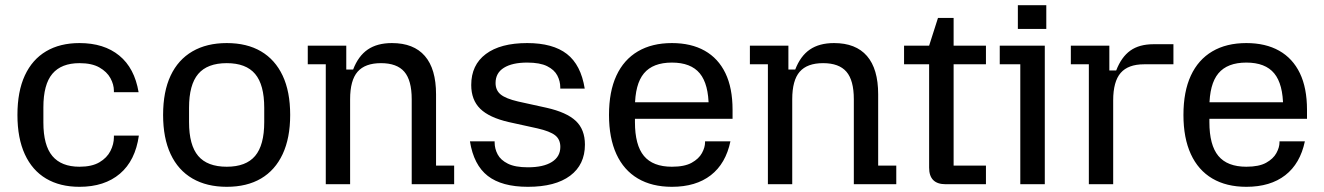

<svg xmlns="http://www.w3.org/2000/svg" viewBox="-20 -710 5103 740"><path d="M286.4 10Q211.2 10 157.7 -21.7Q104.2 -53.4 75.7 -115.4Q47.2 -177.4 47.2 -267Q47.2 -357.6 75.7 -419.1Q104.2 -480.6 157.7 -512.3Q211.2 -544 286.4 -544Q380.8 -544 439.7 -495.8Q498.6 -447.6 514.2 -354.6H419V-360.2Q419 -384.2 405.6 -408.8Q392.2 -433.4 363.1 -450Q334 -466.6 286.4 -466.6Q216.4 -466.6 181.8 -425.6Q147.2 -384.6 147.2 -296.2V-237.8Q147.2 -150 181.8 -108.7Q216.4 -67.4 286.4 -67.4Q334 -67.4 363.1 -84.5Q392.2 -101.6 405.6 -128Q419 -154.4 419 -181V-187.4H515.2Q501.6 -91 442.2 -40.5Q382.8 10 286.4 10Z M854 10Q776.8 10 721.7 -22Q666.6 -54 637.6 -116Q608.6 -178 608.6 -267Q608.6 -357 637.6 -418.5Q666.6 -480 721.7 -512Q776.8 -544 854 -544Q931.8 -544 986.1 -512Q1040.4 -480 1069.4 -418.5Q1098.4 -357 1098.4 -267Q1098.4 -178 1069.4 -116Q1040.4 -54 986.1 -22Q931.8 10 854 10ZM854 -67.4Q928.2 -67.4 963.3 -109Q998.4 -150.6 998.4 -239.4V-294.6Q998.4 -383.4 963.3 -425Q928.2 -466.6 854 -466.6Q779.2 -466.6 743.9 -425Q708.6 -383.4 708.6 -294.6V-239.4Q708.6 -150.6 743.9 -109Q779.2 -67.4 854 -67.4Z M1235.6 0V-462.2H1166.2V-534H1314.6V-442H1341Q1361 -494.2 1397.4 -519.1Q1433.8 -544 1490.6 -544Q1574.4 -544 1617.5 -494.2Q1660.6 -444.4 1660.6 -346.6V-71.8H1730.4V0H1566.8V-327.4Q1566.8 -400.4 1538.3 -433.5Q1509.8 -466.6 1448.4 -466.6Q1387 -466.6 1358.2 -433.5Q1329.4 -400.4 1329.4 -327.4V0Z M2014.6 10Q1914.2 10 1860 -32Q1805.8 -74 1791.2 -165.4H1886.4V-161Q1886.4 -137 1898 -115Q1909.6 -93 1937.6 -79.1Q1965.6 -65.2 2014.6 -65.2Q2074.2 -65.2 2106.9 -85.7Q2139.6 -106.2 2139.6 -143.8Q2139.6 -172.8 2119.6 -188.5Q2099.6 -204.2 2051.4 -215.2L1941.4 -239.4Q1865.4 -256.8 1830.8 -290.9Q1796.2 -325 1796.2 -382.4Q1796.2 -459.6 1852.5 -501.8Q1908.8 -544 2012 -544Q2110.8 -544 2164.9 -502Q2219 -460 2233.6 -368.6H2139.4V-373Q2139.4 -397 2128 -419Q2116.6 -441 2088.8 -454.9Q2061 -468.8 2012 -468.8Q1954.4 -468.8 1922.2 -448.8Q1890 -428.8 1890 -390.2Q1890 -361.8 1909.8 -345.8Q1929.6 -329.8 1976.8 -318.8L2086.8 -294.6Q2163.8 -277.2 2199.1 -244.1Q2234.4 -211 2234.4 -152.6Q2234.4 -75.4 2177.4 -32.7Q2120.4 10 2014.6 10Z M2569.6 10Q2492.8 10 2438.5 -22Q2384.2 -54 2355.7 -116Q2327.2 -178 2327.2 -267Q2327.2 -357 2355.7 -418.5Q2384.2 -480 2438.5 -512Q2492.8 -544 2569.6 -544Q2643.8 -544 2696.1 -514.5Q2748.4 -485 2775.9 -428Q2803.4 -371 2803.4 -287V-252.2H2390.6V-315.8H2766.2L2711.4 -273.2V-296.4Q2711.4 -385.6 2677.1 -427.2Q2642.8 -468.8 2569.6 -468.8Q2496.4 -468.8 2461.8 -427.2Q2427.2 -385.6 2427.2 -296.4V-239.4Q2427.2 -150.6 2461.8 -109Q2496.4 -67.4 2569.6 -67.4Q2618.4 -67.4 2645.9 -82.7Q2673.4 -98 2685.4 -120Q2697.4 -142 2697.4 -161.4V-165.4H2795.2Q2777.2 -79.4 2719.6 -34.7Q2662 10 2569.6 10Z M2939.6 0V-462.2H2870.2V-534H3018.6V-442H3045Q3065 -494.2 3101.4 -519.1Q3137.8 -544 3194.6 -544Q3278.4 -544 3321.5 -494.2Q3364.6 -444.4 3364.6 -346.6V-71.8H3434.4V0H3270.8V-327.4Q3270.8 -400.4 3242.3 -433.5Q3213.8 -466.6 3152.4 -466.6Q3091 -466.6 3062.2 -433.5Q3033.4 -400.4 3033.4 -327.4V0Z M3624.4 0Q3561 0 3561 -63.8V-534L3595.2 -641H3655.4V-71.8H3780V0ZM3464.4 -462.2V-534H3780V-462.2Z M3912.4 0V-462.2H3833.2V-534H4006.8V0ZM3903 -598.6V-690H4012.6V-598.6Z M4176.6 0V-462.2H4107.2V-534H4255.6V-438.4H4282Q4302 -490.2 4336.4 -514.9Q4370.8 -539.6 4426.4 -539.6H4502.6V-462.2H4389.4Q4328 -462.2 4299.2 -428.9Q4270.4 -395.6 4270.4 -323V0Z M4783.6 10Q4706.8 10 4652.5 -22Q4598.2 -54 4569.7 -116Q4541.2 -178 4541.2 -267Q4541.2 -357 4569.7 -418.5Q4598.2 -480 4652.5 -512Q4706.8 -544 4783.6 -544Q4857.8 -544 4910.1 -514.5Q4962.4 -485 4989.9 -428Q5017.4 -371 5017.4 -287V-252.2H4604.6V-315.8H4980.2L4925.4 -273.2V-296.4Q4925.4 -385.6 4891.1 -427.2Q4856.8 -468.8 4783.6 -468.8Q4710.4 -468.8 4675.8 -427.2Q4641.2 -385.6 4641.2 -296.4V-239.4Q4641.2 -150.6 4675.8 -109Q4710.4 -67.4 4783.6 -67.4Q4832.4 -67.4 4859.9 -82.7Q4887.4 -98 4899.4 -120Q4911.4 -142 4911.4 -161.4V-165.4H5009.2Q4991.2 -79.4 4933.6 -34.7Q4876 10 4783.6 10Z"/></svg>

Font: Mozilla Headline ExtraLight
Style: Regular
Weight: 200
Designer: Studio DRAMA
Foundry: Studio DRAMA
Version: Version 1.000